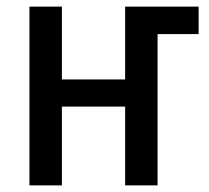

<svg xmlns="http://www.w3.org/2000/svg" viewBox="-20 -560 630 580"><path d="M69 0V-540H167V-320H358V-540H580V-457H456V0H358V-238H167V0Z"/></svg>

Font: Noto Sans Condensed Medium
Style: Regular
Weight: 500
Width: 3
Designer: Monotype Design Team
Foundry: Monotype Imaging Inc.
Version: Version 2.013; ttfautohint (v1.8.4.7-5d5b)